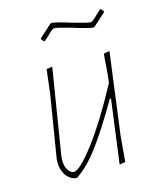

<svg xmlns="http://www.w3.org/2000/svg" viewBox="-100 -703 654 787"><g transform="rotate(-15 227.0 -310.0)"><path d="M392 -456 346 -106 337 0 312 4 348 -267H343Q278 -155 228.5 -88Q179 -21 130 11H119Q95 4 81 -19.5Q67 -43 68 -74L69 -87L112 -350L124 -451L149 -455L90 -90L89 -75Q88 -50 99 -32.5Q110 -15 123 -15Q149 -15 213.5 -100Q278 -185 356 -330L360 -362L367 -452ZM412 -620V-616L359 -568L353 -566Q329 -569 272 -587Q210 -605 198 -605Q193 -605 185 -599Q177 -593 168 -583L147 -564H143L134 -575V-579L187 -627L193 -629Q217 -626 274 -608Q336 -590 348 -590Q353 -590 361 -596Q369 -602 378 -612L399 -631H403Z"/></g></svg>

Font: Luna Sans Thin
Style: Italic
Weight: 250
Italic angle: -7°
Designer: Juan Pablo del Peral
Foundry: Huerta Tipografica
Version: Version 2.001; ttfautohint (v1.5)